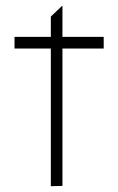

<svg xmlns="http://www.w3.org/2000/svg" viewBox="-20 -640 407 661"><path d="M155 -473H30V-513H155V-583L194 -620L195 -619V-513H337V-473H195V0L155 1Z"/></svg>

Font: Lineal Thin
Style: Regular
Weight: 200
Designer: Created by Frank Adebiaye with contributions from Anton Moglia & Ariel Martín Pérez
Created by Frank ADEBIAYE with FontF
Foundry: Velvetyne Type Foundry
Version: Version 2.000;Glyphs 3.2 (3227)